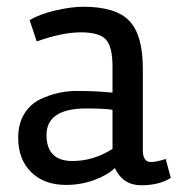

<svg xmlns="http://www.w3.org/2000/svg" viewBox="-20 -536 527 570"><path d="M176 13Q111 13 72.5 -25Q34 -63 34 -127Q34 -169 52 -198Q70 -227 99 -241Q151 -266 208 -266Q265 -266 314 -261V-339Q314 -397 294.5 -418.5Q275 -440 220 -440Q165 -440 89 -413L68 -476Q97 -494 144.5 -505Q192 -516 227 -516Q324 -516 364 -474Q404 -432 404 -333V-90Q404 -55 428 -55Q444 -55 472 -64L487 -8Q453 14 399 14Q345 14 321 -37Q299 -16 259.5 -1.5Q220 13 176 13ZM195 -58Q258 -58 314 -94V-210Q290 -214 236 -214Q119 -214 118 -136Q118 -58 195 -58Z"/></svg>

Font: Rambla
Style: Regular
Weight: 400
Designer: Martin Sommaruga
Foundry: Martin Sommaruga
Version: Version 1.001